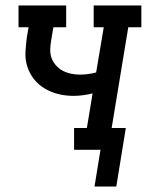

<svg xmlns="http://www.w3.org/2000/svg" viewBox="-20 -550 540 705"><path d="M327 135 349 0H252V-80H299L320 -207Q303 -203 285.5 -200.5Q268 -198 250 -198Q221 -198 194.5 -204.5Q168 -211 145 -224.5Q122 -238 105.5 -258.5Q89 -279 80.5 -305Q72 -331 73.5 -359Q75 -387 79 -416L85 -450H48V-530H223V-450H176L168 -402Q165 -386 164.5 -368.5Q164 -351 169.5 -336.5Q175 -322 185.5 -310Q196 -298 210 -290.5Q224 -283 240.5 -279.5Q257 -276 273 -276Q288 -276 303 -278Q318 -280 333 -284L361 -450H324V-530H499V-450H451L390 -80H442L407 135Z"/></svg>

Font: Iosevka Slab Medium Oblique
Style: Regular
Weight: 500
Italic angle: -9°
Monospace: yes
Designer: Belleve Invis
Foundry: Belleve Invis
Version: Version 11.1.1; ttfautohint (v1.8.3)